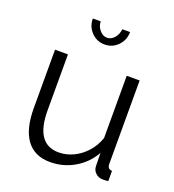

<svg xmlns="http://www.w3.org/2000/svg" viewBox="-134 -835 863 950"><g transform="rotate(20 297.0 -360.0)"><path d="M69.5 -214.6V-521.1H137.5V-226.6Q137.5 -137.8 168 -93.6Q198.5 -49.5 259.1 -49.5Q299.2 -49.5 336.4 -67.2Q373.6 -84.9 402.8 -117.3Q432 -149.7 447 -193.2V-521.1H515V-82.3Q515 -68.4 520.9 -61.5Q526.8 -54.6 539.5 -53.9V0Q527.1 1.4 520.2 1.6Q513.3 1.8 507.1 1.5Q486.5 0.4 472.1 -13.7Q457.6 -27.7 456.9 -47.8L455.5 -117.9Q421.5 -57.8 362.9 -23.9Q304.4 10 235.8 10Q153.8 10 111.7 -46.8Q69.5 -103.6 69.5 -214.6ZM290.5 -664.4Q311.9 -664.4 328.4 -683.3Q344.9 -702.2 347.9 -730H388.5Q388.5 -687.7 360 -658.4Q331.5 -629 290.5 -629Q249.5 -629 221 -658.4Q192.5 -687.7 192.5 -730H234.1Q234.1 -704.5 251.4 -684.4Q268.8 -664.4 290.5 -664.4Z"/></g></svg>

Font: Raleway Thin
Style: Regular
Weight: 100
Designer: Matt McInerney, Pablo Impallari, Rodrigo Fuenzalida
Foundry: Matt McInerney, Pablo Impallari, Rodrigo Fuenzalida
Version: Version 4.026